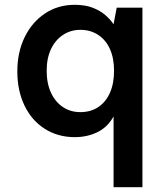

<svg xmlns="http://www.w3.org/2000/svg" viewBox="-20 -558 682 798"><path d="M452 220V-74Q427 -29 384.5 -8.5Q342 12 291 12Q220 12 165.5 -23Q111 -58 81.5 -120Q52 -182 52 -261Q52 -341 82.5 -403.5Q113 -466 167 -502Q221 -538 290 -538Q334 -538 365 -526Q396 -514 417.5 -495.5Q439 -477 452 -457L465 -526H572V220ZM314 -92Q357 -92 388.5 -113Q420 -134 437 -172.5Q454 -211 454 -264Q454 -316 437 -354Q420 -392 388 -413Q356 -434 314 -434Q274 -434 242 -413Q210 -392 192 -354Q174 -316 174 -264Q174 -211 192 -172.5Q210 -134 241.5 -113Q273 -92 314 -92Z"/></svg>

Font: DM Sans 9pt
Style: Semibold
Weight: 600
Designer: Colophon Foundry, Jonny Pinhorn
Foundry: Colophon Foundry
Version: Version 4.004;gftools[0.9.30]